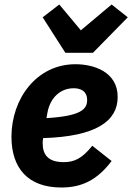

<svg xmlns="http://www.w3.org/2000/svg" viewBox="-20 -823 589 855"><path d="M394 -588 549 -746 477 -803 340 -688 244 -803 170 -746 271 -588ZM253 12C343 12 412 -20 477 -106L391 -174C344 -115 309 -101 263 -101C194 -101 170 -135 170 -185C170 -190 170 -196 172 -208C407 -215 504 -283 504 -391C504 -505 395 -537 316 -537C142 -537 31 -382 31 -214C31 -75 104 12 253 12ZM308 -430C333 -430 368 -422 368 -377C368 -335 337 -306 187 -297L191 -320C203 -388 249 -430 308 -430Z"/></svg>

Font: LVC Sans
Style: Bold Italic
Weight: 700
Italic angle: -11.31°
Designer: Mike Abbink, Paul van der Laan, Pieter van Rosmalen
Foundry: Bold Monday
Version: Version 3.0